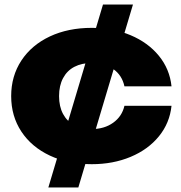

<svg xmlns="http://www.w3.org/2000/svg" viewBox="-20 -712 805 852"><path d="M570 -691.8 327.6 120H194.5L437 -691.8ZM387.2 16.6Q282.4 16.6 201.2 -21.6Q120.1 -59.7 74.8 -128.2Q29.6 -196.6 29.6 -285.6Q29.6 -374.5 74.8 -443.3Q120.1 -512.1 201.2 -550.3Q282.4 -588.4 387.2 -588.4Q481.9 -588.4 559.4 -555.8Q636.9 -523.2 685 -464.4Q733.1 -405.5 741.1 -329H532.2Q521.4 -378.4 482.9 -405.4Q444.4 -432.5 387.2 -432.5Q342.8 -432.5 310.1 -415.5Q277.5 -398.5 259.8 -365.2Q242.1 -332 242.1 -285.6Q242.1 -239.2 259.8 -206.3Q277.5 -173.3 310.1 -156.3Q342.8 -139.3 387.2 -139.3Q443.1 -139.3 482.2 -167.4Q521.4 -195.4 532.2 -242.5H741.1Q733.1 -166 685.3 -107.3Q637.6 -48.6 559.8 -16Q481.9 16.6 387.2 16.6Z"/></svg>

Font: Unbounded Variable
Style: Regular
Weight: 400
Designer: Luke Prowse, Jean-Baptiste Morizot, Fátima Lázaro, Florian Runge
Foundry: NaN
Version: Version 1.600;FEAKit 1.0